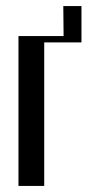

<svg xmlns="http://www.w3.org/2000/svg" viewBox="-20 -614 299 634"><path d="M41 -495H190L189 -594H249V-474H126V0H41Z"/></svg>

Font: Moniqa SemBd Heading
Style: Regular
Weight: 600
Designer: Rajesh Rajput
Foundry: Rajesh Rajput
Version: Version 1.000